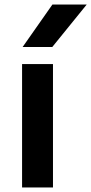

<svg xmlns="http://www.w3.org/2000/svg" viewBox="-20 -828 403 848"><path d="M77.5 0V-545H214V0ZM80 -620.5 211.5 -808H363L211 -620.5Z"/></svg>

Font: Encode Sans Expanded SemiBold
Style: Regular
Weight: 600
Width: 7
Designer: Multiple Designers
Foundry: Impallari Type
Version: Version 3.000; ttfautohint (v1.8.3) -l 8 -r 50 -G 200 -x 14 